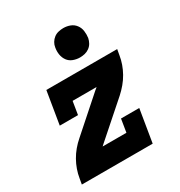

<svg xmlns="http://www.w3.org/2000/svg" viewBox="-180 -896 959 1021"><g transform="rotate(-30 300.0 -385.0)"><path d="M26 0 32 -34Q36 -60 45 -85.5Q54 -111 67.5 -135Q81 -159 99 -180.5Q117 -202 139 -221L340 -399Q344 -402 347 -404.5Q350 -407 353 -410H206L193 -330H81L114 -530H549L543 -496Q539 -470 530 -444.5Q521 -419 507.5 -395Q494 -371 476 -349.5Q458 -328 437 -309L235 -131Q232 -128 229 -125.5Q226 -123 223 -120H369L382 -200H494L461 0ZM356 -590Q335 -590 315 -597.5Q295 -605 283 -621.5Q271 -638 267.5 -659Q264 -680 268 -702Q270 -717 278 -730.5Q286 -744 298.5 -753.5Q311 -763 326.5 -766.5Q342 -770 356 -770Q378 -770 397.5 -762.5Q417 -755 429.5 -738.5Q442 -722 445 -701Q448 -680 445 -658Q442 -643 434.5 -629.5Q427 -616 414 -606.5Q401 -597 386 -593.5Q371 -590 356 -590Z"/></g></svg>

Font: Iosevka Curly Slab HvEx
Style: Italic
Weight: 900
Width: 7
Italic angle: -9°
Monospace: yes
Designer: Belleve Invis
Foundry: Belleve Invis
Version: Version 11.1.0; ttfautohint (v1.8.3)